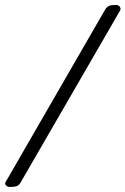

<svg xmlns="http://www.w3.org/2000/svg" viewBox="-82 -684 500 765"><path d="M-60 42 337 -646Q344 -658 355 -661.5Q366 -665 383 -664Q392 -663 396 -656Q400 -649 397 -643L-1 45Q-8 56 -18 58.5Q-28 61 -45 61Q-53 60 -58.5 54Q-64 48 -60 42Z"/></svg>

Font: EB Garamond SemiBold
Style: Italic
Weight: 600
Italic angle: -17.2°
Designer: Georg Duffner and Octavio Pardo
Foundry: Georg Duffner
Version: Version 1.000